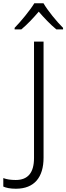

<svg xmlns="http://www.w3.org/2000/svg" viewBox="-108 -967 404 1169"><path d="M101.1 -947.3C75.2 -904.3 18.1 -835.4 -19 -797.4V-788.1H22C57.6 -817.4 96.2 -858.9 127.9 -896C159.7 -858.9 199.2 -817.4 234.9 -788.1H275.9V-797.4C238.8 -833.5 180.2 -905.3 156.7 -947.3ZM-11.2 182.1C101.6 182.1 157.2 111.8 157.2 -6.8V-713.9H99.1V-4.9C99.1 84.5 62 128.9 -12.2 128.9C-41.5 128.9 -68.4 125 -87.9 117.2V168.9C-70.8 176.8 -45.9 182.1 -11.2 182.1Z"/></svg>

Font: Noto Reveo Sans
Style: Regular
Weight: 300
Designer: Monotype Design Team
Foundry: Monotype Imaging Inc.
Version: Version 2.007